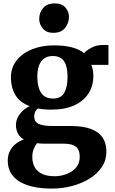

<svg xmlns="http://www.w3.org/2000/svg" viewBox="-20 -836 672 1126"><path d="M283.5 270Q222 270 174 259.2Q126 248.5 93 227.8Q60 207 42.8 176.8Q25.5 146.5 25.5 107Q25.5 74.5 38 49.8Q50.5 25 72 7.8Q93.5 -9.5 120 -18Q95.5 -32.5 84.5 -54.2Q73.5 -76 73.5 -103.5Q73.5 -125 83.5 -146Q93.5 -167 111.8 -184.8Q130 -202.5 154 -213.5Q95 -235.5 69.5 -279.8Q44 -324 44 -381.5Q44 -441 78.5 -483.2Q113 -525.5 170 -547.8Q227 -570 294.5 -570Q356.5 -570 400.8 -558.5Q445 -547 473.5 -524.5Q485 -539 515 -555.5Q545 -572 581 -572H616V-455.5H515Q519.5 -447 522 -437Q524.5 -427 526 -416.2Q527.5 -405.5 527.5 -393.5Q528 -333 499 -288Q470 -243 415 -218Q360 -193 281 -193Q258.5 -193 238.5 -194.8Q218.5 -196.5 201 -200Q191 -190 185.8 -179Q180.5 -168 180.5 -154Q180.5 -122.5 205.8 -109.8Q231 -97 291 -97H396Q465 -97 511.2 -80.5Q557.5 -64 580.8 -30.5Q604 3 604 53.5Q604 103.5 577.2 143.5Q550.5 183.5 504.8 211.8Q459 240 402 255Q345 270 283.5 270ZM300.5 197.5Q336.5 197.5 370 185Q403.5 172.5 425.5 147.5Q447.5 122.5 447.5 84.5Q447.5 57 438.5 40Q429.5 23 408.2 14.8Q387 6.5 349.5 6.5H238Q227 6.5 216.8 5.8Q206.5 5 197 3.5Q186 18 177.8 38Q169.5 58 169.5 84.5Q169.5 119 183.5 144.2Q197.5 169.5 226.2 183.5Q255 197.5 300.5 197.5ZM291 -258Q338 -258 357 -292Q376 -326 376 -383Q376 -426.5 366.8 -454Q357.5 -481.5 338.2 -494.5Q319 -507.5 290 -507.5Q260.5 -507.5 240.2 -493.8Q220 -480 209.5 -453.5Q199 -427 199 -387Q199 -347 208.5 -318Q218 -289 238 -273.5Q258 -258 291 -258ZM292.5 -643.5Q252 -643.5 231 -668.8Q210 -694 210 -724Q210 -762 233 -789Q256 -816 301 -816H302Q342.5 -816 363.5 -792Q384.5 -768 384.5 -738Q384.5 -700 361.5 -671.8Q338.5 -643.5 293.5 -643.5Z"/></svg>

Font: Merriweather Light 18pt ExtraBold
Style: Regular
Weight: 800
Version: Version 2.100